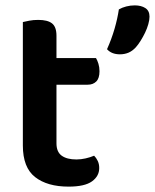

<svg xmlns="http://www.w3.org/2000/svg" viewBox="-20 -680 576 714"><path d="M190 -147Q190 -115 209.5 -101Q229 -87 264 -87Q281 -87 298.5 -91Q316 -95 330 -101Q338 -93 343.5 -81.5Q349 -70 349 -55Q349 -25 322 -5.5Q295 14 235 14Q156 14 110.5 -21.5Q65 -57 65 -139V-598Q73 -600 88.5 -603Q104 -606 122 -606Q157 -606 173.5 -593Q190 -580 190 -547V-464H337Q342 -456 346 -443Q350 -430 350 -415Q350 -389 338 -377Q326 -365 306 -365H190ZM485 -504Q472 -490 457.5 -484Q443 -478 426 -478Q395 -478 378 -497Q395 -535 406 -573Q417 -611 422 -645Q434 -652 449.5 -656Q465 -660 481 -660Q505 -660 520.5 -650Q536 -640 536 -618Q536 -606 531.5 -590Q527 -574 519.5 -558.5Q512 -543 503 -528.5Q494 -514 485 -504Z"/></svg>

Font: Baloo Da 2 SemiBold
Style: Regular
Weight: 600
Designer: Noopur Datye, Sulekha Rajkumar and Ek Type
Foundry: Ek Type
Version: Version 1.640;hotconv 1.0.111;makeotfexe 2.5.65597; ttfautoh